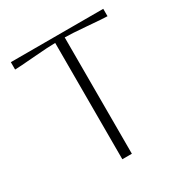

<svg xmlns="http://www.w3.org/2000/svg" viewBox="-150 -751 833 869"><g transform="rotate(-30 266.5 -316.5)"><path d="M24.9 -632.8H507.8V-594.2Q489.3 -594.2 406.7 -601.1Q324.2 -607.9 292 -607.9V0H242.2V-607.9Q210 -607.9 126.7 -601.1Q43.5 -594.2 24.9 -594.2Z"/></g></svg>

Font: Resagokr
Style: Light
Weight: 300
Designer: gluk
Foundry: gluk
Version: Version 0.95